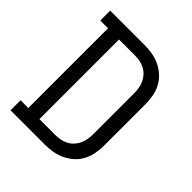

<svg xmlns="http://www.w3.org/2000/svg" viewBox="-200 -868 1001 1001"><g transform="rotate(45 300.0 -367.5)"><path d="M38 0V-74H95V-662H38V-735H291Q320 -735 349 -730Q378 -725 404.5 -712.5Q431 -700 453 -680Q475 -660 488.5 -634Q502 -608 507.5 -579Q513 -550 513 -521V-215Q513 -185 507.5 -156Q502 -127 488.5 -101Q475 -75 453 -55Q431 -35 404.5 -22.5Q378 -10 349 -5Q320 0 291 0ZM291 -74Q310 -74 328.5 -77Q347 -80 364 -88.5Q381 -97 394.5 -111Q408 -125 416 -141.5Q424 -158 427.5 -177Q431 -196 431 -215V-521Q431 -539 427.5 -558Q424 -577 416 -593.5Q408 -610 394.5 -624Q381 -638 364 -646.5Q347 -655 328.5 -658Q310 -661 291 -661H177V-74Z"/></g></svg>

Font: Iosevka Slab Extended
Style: Regular
Weight: 400
Width: 7
Monospace: yes
Designer: Belleve Invis
Foundry: Belleve Invis
Version: Version 11.1.1; ttfautohint (v1.8.3)